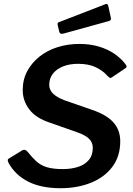

<svg xmlns="http://www.w3.org/2000/svg" viewBox="-20 -984 705 1014"><path d="M545 -586Q524 -610 486.5 -628.5Q449 -647 392 -647Q348 -647 313.5 -633.5Q279 -620 259.5 -595Q240 -570 240 -536Q240 -519 248.5 -504.5Q257 -490 275 -477.5Q293 -465 319 -455L466 -404Q543 -378 579 -337.5Q615 -297 615 -238Q615 -158 573 -102.5Q531 -47 459.5 -18.5Q388 10 300 10Q197 10 128.5 -25Q60 -60 25 -124Q21 -132 21 -138Q21 -144 29 -148L94 -188Q105 -195 113 -192Q121 -189 127 -181Q150 -152 172.5 -131.5Q195 -111 227.5 -101Q260 -91 312 -91Q356 -91 392 -102.5Q428 -114 449 -139Q470 -164 470 -204Q470 -231 451 -250.5Q432 -270 386 -286L241 -337Q169 -361 134.5 -406.5Q100 -452 100 -508Q100 -564 124 -608.5Q148 -653 189 -685.5Q230 -718 284 -735Q338 -752 399 -752Q456 -752 502.5 -738Q549 -724 584 -700Q619 -676 642 -646Q648 -638 648.5 -633Q649 -628 643 -624L567 -573Q563 -571 557.5 -574.5Q552 -578 545 -586ZM552 -952 565 -892Q567 -884 565 -879.5Q563 -875 552 -872L313 -806Q303 -804 298 -808Q293 -812 292 -820L285 -850Q282 -864 289 -866L537 -962Q542 -965 546 -962.5Q550 -960 552 -952Z"/></svg>

Font: Libre Franklin SemiBold
Style: Italic
Weight: 600
Italic angle: -8°
Designer: Pablo Impallari, Rodrigo Fuenzalida, Nhung Nguyen
Foundry: Impallari Type
Version: Version 3.000